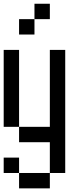

<svg xmlns="http://www.w3.org/2000/svg" viewBox="-20 -937 457 1040"><path d="M0 0V-83.3H83.3V0ZM0 -250V-666.7H83.3V-250ZM83.3 -166.7V-250H250V-666.7H333.3V0H250V-166.7ZM83.3 0H250V83.3H83.3ZM83.3 -750V-833.3H166.7V-750ZM250 -916.7V-833.3H166.7V-916.7Z"/></svg>

Font: Galmuri11 Condensed
Style: Regular
Weight: 400
Width: 3
Designer: Lee Minseo (quiple)
Version: Version 2.399;hotconv 1.1.1;makeotfexe 2.6.0 DEVELOPMENT